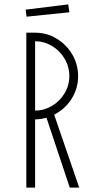

<svg xmlns="http://www.w3.org/2000/svg" viewBox="-20 -855 431 875"><path d="M100 -706H140V0H100ZM184 -342 217 -361 341 0H298ZM109 -351H140Q181 -351 217 -372.5Q253 -394 274.5 -430Q296 -466 296 -508Q296 -551 274.5 -587.5Q253 -624 217 -645.5Q181 -667 140 -667H129V-706H141Q193 -706 238 -679Q283 -652 309.5 -606.5Q336 -561 336 -508Q336 -455 309.5 -410Q283 -365 238 -338.5Q193 -312 141 -311H109ZM97 -811 291 -835 296 -799 101 -779Z"/></svg>

Font: Lineal Thin
Style: Regular
Weight: 200
Designer: Created by Frank Adebiaye with contributions from Anton Moglia & Ariel Martín Pérez
Created by Frank ADEBIAYE with FontF
Foundry: Velvetyne Type Foundry
Version: Version 2.000;Glyphs 3.2 (3227)